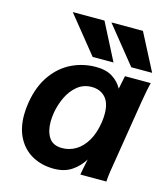

<svg xmlns="http://www.w3.org/2000/svg" viewBox="-118 -892 867 991"><g transform="rotate(15 315.5 -397.0)"><path d="M147.5 -800H317L418 -603H306.5ZM354 -800H522.5L624.5 -603H513ZM42 -222.5Q42 -255 48 -291Q63 -380 105.8 -439.8Q148.5 -499.5 208.8 -528.5Q269 -557.5 338 -557.5Q392 -557.5 426.5 -535.5Q461 -513.5 479 -479.5L493.5 -550H631Q623 -518.5 611 -449L550 -71.5L547.5 -56.5Q545.5 -42 543.8 -28Q542 -14 541.5 0H402.5Q405 -17.5 414.5 -63L419 -85Q394.5 -45 356 -19.2Q317.5 6.5 261.5 6.5Q198 6.5 148.2 -20.2Q98.5 -47 70.2 -98.5Q42 -150 42 -222.5ZM439.5 -289Q443 -312 443 -334.5Q443 -394 415.5 -423Q388 -452 343 -452Q298.5 -452 266 -425Q233.5 -398 214.5 -357.2Q195.5 -316.5 188 -274Q183.5 -245 183.5 -224Q183.5 -173 205 -140.2Q226.5 -107.5 275.5 -107.5Q314 -107.5 348 -127.5Q382 -147.5 406.2 -188.5Q430.5 -229.5 439.5 -289Z"/></g></svg>

Font: JuliaMono ExtraBold
Style: Italic
Weight: 800
Italic angle: -9°
Monospace: yes
Designer: cormullion
Foundry: corm
Version: Version 0.057; ttfautohint (v1.8.4)